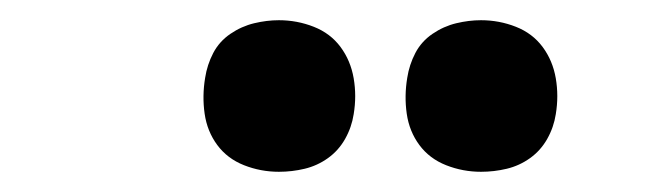

<svg xmlns="http://www.w3.org/2000/svg" viewBox="-20 -775 640 190"><path d="M456 -605Q438 -605 421.5 -611.5Q405 -618 395 -631.5Q385 -645 382.5 -662.5Q380 -680 383 -698Q385 -711 391 -722.5Q397 -734 408 -741.5Q419 -749 431.5 -752Q444 -755 456 -755Q474 -755 490.5 -748.5Q507 -742 517 -728.5Q527 -715 530 -697.5Q533 -680 530 -662Q528 -649 521.5 -637.5Q515 -626 504.5 -618.5Q494 -611 481.5 -608Q469 -605 456 -605ZM256 -605Q238 -605 221.5 -611.5Q205 -618 195 -631.5Q185 -645 182.5 -662.5Q180 -680 183 -698Q185 -711 191 -722.5Q197 -734 208 -741.5Q219 -749 231.5 -752Q244 -755 256 -755Q274 -755 290.5 -748.5Q307 -742 317 -728.5Q327 -715 330 -697.5Q333 -680 330 -662Q328 -649 321.5 -637.5Q315 -626 304.5 -618.5Q294 -611 281.5 -608Q269 -605 256 -605Z"/></svg>

Font: Iosevka Slab SmBdExObl
Style: Regular
Weight: 600
Width: 7
Italic angle: -9°
Monospace: yes
Designer: Belleve Invis
Foundry: Belleve Invis
Version: Version 11.1.0; ttfautohint (v1.8.3)